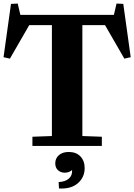

<svg xmlns="http://www.w3.org/2000/svg" viewBox="-22 -824 758 1084"><path d="M40 -802 78 -804 93 -740H621L636 -804L674 -802L716 -501L680 -493L571 -682H443V-56L553 -52V0H161V-52L271 -56V-682H143L34 -493L-2 -501ZM385 136Q367 151 344 151Q321 151 305.5 137Q290 123 290 98Q290 70 310.5 52Q331 34 366 34Q408 34 432 59Q456 84 456 125Q456 177 417.5 210.5Q379 244 311 240L309 204Q346 202 366.5 184.5Q387 167 385 136Z"/></svg>

Font: Minipax
Style: Bold
Weight: 700
Designer: Raphaël Ronot, Igor Stepanchenko (Cyrillic)
Foundry: steppetype
Version: Version 1.002